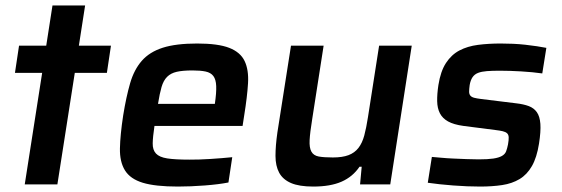

<svg xmlns="http://www.w3.org/2000/svg" viewBox="-20 -678 2067 706"><path d="M71 0 135 -410H35L50 -510H150L173 -658H293L270 -510H388L373 -410H255L191 0Z M634 8Q551 8 505 -6Q459 -20 439.5 -51.5Q420 -83 421 -132.5Q422 -182 433 -254Q444 -322 458.5 -372Q473 -422 501.5 -454.5Q530 -487 578.5 -502.5Q627 -518 705 -518Q782 -518 823 -502Q864 -486 879.5 -453.5Q895 -421 892 -371.5Q889 -322 878 -254L872 -215H548Q542 -175 541.5 -151Q541 -127 553.5 -113.5Q566 -100 595 -95.5Q624 -91 677 -91Q693 -91 713 -91.5Q733 -92 754 -93.5Q775 -95 795.5 -96.5Q816 -98 834 -100L820 -7Q785 0 733 4Q681 8 634 8ZM770 -296Q776 -337 775 -361.5Q774 -386 764.5 -398.5Q755 -411 736 -415Q717 -419 688 -419Q652 -419 630 -414Q608 -409 594.5 -395.5Q581 -382 574 -358Q567 -334 561 -296Z M1304 0 1310 -65H1302Q1277 -28 1236 -10Q1195 8 1132 8Q1080 8 1050 -5Q1020 -18 1006.5 -43Q993 -68 993 -105Q993 -142 1000 -191L1050 -510H1170L1128 -240Q1120 -191 1118.5 -163Q1117 -135 1125 -120.5Q1133 -106 1152 -102.5Q1171 -99 1204 -99Q1239 -99 1261.5 -107.5Q1284 -116 1298 -134Q1312 -152 1319.5 -180Q1327 -208 1333 -247L1374 -510H1494L1415 0Z M1745 8Q1723 8 1697.5 7Q1672 6 1646.5 4Q1621 2 1597 -0.5Q1573 -3 1553 -6L1568 -101Q1582 -100 1602.5 -98Q1623 -96 1647 -95Q1671 -94 1695 -93Q1719 -92 1740 -92Q1774 -92 1794 -95Q1814 -98 1825.5 -104.5Q1837 -111 1841 -121.5Q1845 -132 1848 -147Q1851 -164 1850.5 -173.5Q1850 -183 1844.5 -188Q1839 -193 1828.5 -195.5Q1818 -198 1801 -200L1684 -215Q1648 -220 1627.5 -231.5Q1607 -243 1597.5 -261.5Q1588 -280 1587.5 -306Q1587 -332 1592 -365Q1600 -416 1620 -446.5Q1640 -477 1669.5 -492.5Q1699 -508 1737.5 -513Q1776 -518 1821 -518Q1843 -518 1866 -517Q1889 -516 1911.5 -513.5Q1934 -511 1954 -508Q1974 -505 1989 -502L1974 -408Q1939 -413 1896 -415.5Q1853 -418 1818 -418Q1790 -418 1770.5 -416.5Q1751 -415 1738 -410Q1725 -405 1717.5 -394Q1710 -383 1707 -365Q1705 -350 1705 -341Q1705 -332 1709.5 -326.5Q1714 -321 1723.5 -318.5Q1733 -316 1749 -314L1879 -298Q1905 -295 1924 -288Q1943 -281 1954 -265.5Q1965 -250 1967 -222.5Q1969 -195 1962 -150Q1954 -99 1936 -67.5Q1918 -36 1890.5 -19.5Q1863 -3 1826.5 2.5Q1790 8 1745 8Z"/></svg>

Font: Azeri Sans SemiBold
Style: Italic
Weight: 600
Designer: Hector Gatti & Omnibus-Type (original fonts) / Cristiano Sobral (main changes and remastering)
Foundry: Omnibus-Type
Version: Version 0.07;August 21, 2020;FontCreator 13.0.0.2681 64-bit;